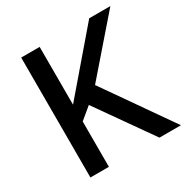

<svg xmlns="http://www.w3.org/2000/svg" viewBox="-163 -852 961 990"><g transform="rotate(-30 317.0 -357.0)"><path d="M634 0H506L275 -328L205 -270V0H95V-714H205V-370Q230 -400 256 -429.5Q282 -459 307 -489L500 -714H626L354 -401Z"/></g></svg>

Font: Noto Sans Thaana Medium
Style: Regular
Weight: 500
Designer: David Williams
Foundry: Google Inc.
Version: Version 3.001; ttfautohint (v1.8.4.7-5d5b)